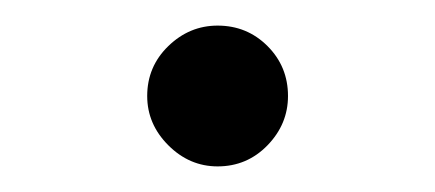

<svg xmlns="http://www.w3.org/2000/svg" viewBox="-20 -115 340 150"><path d="M95 -40Q95 -63 111.5 -79Q128 -95 150 -95Q173 -95 189 -79Q205 -63 205 -40Q205 -18 189 -1.5Q173 15 150 15Q128 15 111.5 -1.5Q95 -18 95 -40Z"/></svg>

Font: Jost*
Style: Regular
Weight: 400
Version: Version 3.7